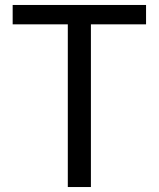

<svg xmlns="http://www.w3.org/2000/svg" viewBox="-20 -753 639 773"><path d="M253 0H346V-655H568V-733H31V-655H253Z"/></svg>

Font: ChiuKong Gothic CL
Style: Regular
Weight: 400
Designer: Ryoko NISHIZUKA 西塚涼子 (kana, bopomofo & ideographs); Paul D. Hunt (Latin, Greek & Cyrillic); Sandoll Communications 산돌커뮤니
Foundry: Adobe
Version: Version 1.300